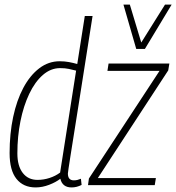

<svg xmlns="http://www.w3.org/2000/svg" viewBox="-20 -810 771 840"><path d="M293 10Q253 10 244 -28Q225 -13 195 -1.5Q165 10 136 10Q82 10 52 -27.5Q22 -65 22 -140Q22 -225 37.5 -298Q53 -371 82 -425.5Q111 -480 151.5 -511Q192 -542 241 -542Q263 -542 281.5 -538.5Q300 -535 318 -530L351 -740H385Q348 -503 324 -352.5Q300 -202 288.5 -129Q277 -56 277 -51Q277 -21 303 -21Q312 -21 319.5 -23Q327 -25 334 -28L337 -1Q316 10 293 10ZM144 -23Q171 -23 197 -31.5Q223 -40 243 -55L313 -501Q297 -505 281 -508.5Q265 -512 243 -512Q202 -512 167.5 -482Q133 -452 108 -399.5Q83 -347 69.5 -280Q56 -213 56 -139Q56 -84 79.5 -53.5Q103 -23 144 -23ZM365 0 369 -29 678 -500H450L455 -532H721L716 -502L408 -31H662L657 0ZM731 -790 614 -596H576L520 -790H548L598 -624L702 -790Z"/></svg>

Font: Georama SemiCondensed ExtraLight
Style: Italic
Weight: 200
Width: 4
Italic angle: -9°
Designer: Jean-Baptiste Levee
Foundry: Production Type
Version: Version 1.000